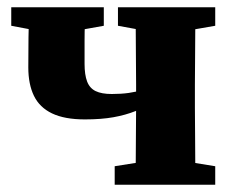

<svg xmlns="http://www.w3.org/2000/svg" viewBox="-20 -509 642 529"><path d="M214 -180Q158 -180 123.5 -196.5Q89 -213 73.5 -245Q58 -277 58 -323Q58 -364 58.5 -405.5Q59 -447 61 -489H215Q215 -467 214 -445.5Q213 -424 213 -397Q213 -370 213 -333Q213 -303 220 -284.5Q227 -266 243.5 -258Q260 -250 288 -250Q314 -250 335 -253Q356 -256 373.5 -261.5Q391 -267 408 -273V-226Q381 -214 353.5 -203Q326 -192 292.5 -186Q259 -180 214 -180ZM353 0Q354 -25 354 -62.5Q354 -100 354.5 -140Q355 -180 355 -212V-276Q355 -309 354.5 -348.5Q354 -388 354 -426Q354 -464 353 -489H519Q518 -464 518 -426Q518 -388 517.5 -348.5Q517 -309 517 -276V-212Q517 -180 517.5 -140Q518 -100 518 -62.5Q518 -25 519 0ZM11 -438V-489H266V-438L171 -421H101ZM296 0V-51L397 -67H474L573 -51V0ZM305 -438V-489H573V-438L475 -421H398Z"/></svg>

Font: Source Serif 4 18pt
Style: Bold
Weight: 700
Designer: Frank Grießhammer
Foundry: Adobe Systems Incorporated
Version: Version 4.004;hotconv 1.0.116;makeotfexe 2.5.65601